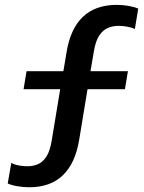

<svg xmlns="http://www.w3.org/2000/svg" viewBox="-20 -678 607 808"><path d="M103.3 110Q78.3 110 53.8 105.8Q29.2 101.7 12.5 94.2L27.5 7.5Q40.8 15 59.2 18.3Q77.5 21.7 95 21.7Q118.3 21.7 138.8 13.3Q159.2 5 174.6 -17.9Q190 -40.8 197.5 -85.8L233.3 -302.5H79.2L91.7 -378.3H246.7L260 -457.5Q292.5 -657.5 471.7 -657.5Q495.8 -657.5 520.4 -653.3Q545 -649.2 561.7 -641.7L547.5 -555.8Q534.2 -562.5 515.4 -565.8Q496.7 -569.2 479.2 -569.2Q455.8 -569.2 435 -560.8Q414.2 -552.5 398.3 -529.6Q382.5 -506.7 375 -461.7L360.8 -378.3H518.3L505.8 -302.5H348.3L313.3 -90Q280 110 103.3 110Z"/></svg>

Font: Familjen Grotesk GF Medium
Style: Regular
Weight: 500
Designer: Anders Wikstroem, Jonas Baeckman, Matilda Gysing, Kristian Moeller
Foundry: Familjen STHLM AB
Version: Version 2.000; Beta; Release 4; Build 6